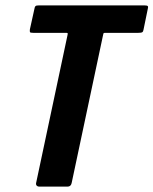

<svg xmlns="http://www.w3.org/2000/svg" viewBox="-20 -693 570 713"><path d="M125 0Q120 0 116.5 -3.5Q113 -7 114 -13L231 -564Q232 -569 231 -570Q230 -571 225 -571H104Q93 -571 91.5 -573.5Q90 -576 91 -584L108 -661Q109 -668 112 -670.5Q115 -673 125 -673H516Q526 -673 528.5 -670.5Q531 -668 529 -661L513 -583Q512 -576 508.5 -573.5Q505 -571 493 -571H372Q366 -571 365 -570Q364 -569 363 -564L246 -13Q243 0 231 0Z"/></svg>

Font: Glory
Style: Bold Italic
Weight: 700
Italic angle: -12°
Version: Version 1.011